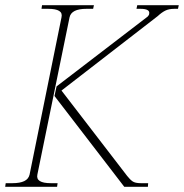

<svg xmlns="http://www.w3.org/2000/svg" viewBox="-30 -720 709 740"><path d="M166 -14H192L190 0H-10L-8 -14H18Q47 -14 63.5 -22Q80 -30 84 -47L207 -653Q211 -670 198 -678Q185 -686 156 -686H130L132 -700H332L329 -686H303Q245 -686 238 -653L114 -47Q107 -14 166 -14ZM659 -700 656 -686H642Q621 -686 607 -679Q593 -672 578 -658L207 -371L460 -42Q471 -28 481 -21Q491 -14 513 -14H541L540 0H449L180 -350L188 -387L539 -656Q545 -662 545 -667Q549 -686 511 -686H496L499 -700Z"/></svg>

Font: Taviraj Thin
Style: Italic
Weight: 250
Italic angle: -12°
Designer: Katatrad Team
Foundry: CadsonDemak
Version: Version 1.001